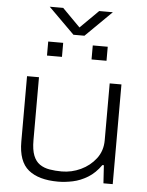

<svg xmlns="http://www.w3.org/2000/svg" viewBox="-60 -948 774 1009"><g transform="rotate(5 327.0 -444.0)"><path d="M284 12Q182 12 128 -32Q74 -76 74 -181V-526H137V-194Q137 -143 149 -113Q161 -83 183 -68Q205 -53 235 -48Q265 -43 299 -43Q351 -43 399 -65.5Q447 -88 478.5 -129Q510 -170 510 -226V-526H572V0H523L517 -95H509Q479 -52 440.5 -28.5Q402 -5 361.5 3.5Q321 12 284 12ZM169 -643V-717H248V-643ZM404 -643V-717H483V-643ZM161 -900H232L341 -790H311L422 -900H494L356 -764H298Z"/></g></svg>

Font: Archivo Expanded ExtraLight
Style: Regular
Weight: 250
Width: 7
Designer: Hector Gatti
Foundry: Omnibus-Type
Version: Version 2.001